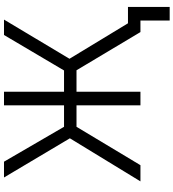

<svg xmlns="http://www.w3.org/2000/svg" viewBox="27 -768 890 985"><g transform="rotate(-90 472.5 -275.0)"><path d="M605 -328H495V0H425V-328H315L118 0H35L256 -362L55 -700H136L315 -392H425V-700H495V-392H604L786 -700H865L664 -364L846 -64H930V150H860V0H801Z"/></g></svg>

Font: PT Root UI Web
Style: Regular
Weight: 400
Designer: Vitaly Kuzmin
Foundry: ParaType Ltd.
Version: Version 1.000W